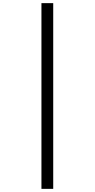

<svg xmlns="http://www.w3.org/2000/svg" viewBox="-20 -1000 603 1223"><path d="M319 203H244V-980H319Z"/></svg>

Font: Noto Sans Hebrew Droid SemiBold
Style: Regular
Weight: 600
Designer: Monotype Design Team
Foundry: Monotype Imaging Inc.
Version: Version 1.100; ttfautohint (v1.8.4.7-5d5b)